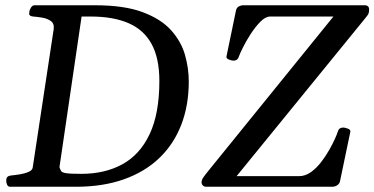

<svg xmlns="http://www.w3.org/2000/svg" viewBox="-20 -713 1429 733"><path d="M3.9 -24.9Q3.9 -41 21.5 -43Q37.6 -44.4 56.6 -47.6Q75.7 -50.8 89.8 -57.1Q104 -63.5 105 -74.2L185.1 -602.5Q187.5 -623.5 173.6 -633.1Q159.7 -642.6 140.4 -645.8Q121.1 -648.9 106.4 -649.9Q91.3 -651.4 91.3 -660.6Q91.3 -662.1 92.3 -668Q91.8 -673.3 97.7 -683.1Q103.5 -692.9 111.8 -692.9H342.8Q454.6 -692.9 524.9 -666.5Q595.2 -640.1 633.5 -597.2Q671.9 -554.2 686.3 -503.2Q700.7 -452.1 700.7 -402.3Q700.7 -310.5 671.9 -236.3Q643.1 -162.1 587.9 -109.4Q532.7 -56.6 452.6 -28.3Q372.6 0 270 0H18.1Q9.8 0 6.3 -9.8Q2.9 -19.5 3.9 -24.9ZM207 -74.7Q210 -65.4 213.4 -59.8Q216.8 -54.2 232.9 -51.8Q249 -49.3 290.5 -49.3Q380.9 -49.3 447.8 -86.2Q514.6 -123 551.5 -201.4Q588.4 -279.8 588.4 -403.8Q588.4 -490.7 558.8 -544.9Q529.3 -599.1 470.9 -624.5Q412.6 -649.9 325.7 -649.9H291.5ZM749.5 -16.6Q749.5 -24.9 754.6 -33.2Q759.8 -41.5 774.9 -60.1L1252.9 -649.9H1011.7Q993.7 -649.9 974.1 -630.1Q954.6 -610.4 936.8 -582.8Q918.9 -555.2 907 -530.8Q895 -506.3 892.1 -497.6Q889.2 -488.3 883.8 -484.9Q878.4 -481.4 870.6 -481.4Q865.2 -481.4 854 -485.6Q842.8 -489.7 844.7 -498L880.9 -672.9Q883.3 -684.1 891.8 -688.5Q900.4 -692.9 907.7 -692.9H1372.6Q1380.4 -692.9 1384.8 -688.7Q1389.2 -684.6 1389.2 -677.7Q1389.2 -667 1387 -661.4Q1384.8 -655.8 1376.5 -646L883.3 -40.5H1121.6Q1145 -40.5 1166.3 -55.4Q1187.5 -70.3 1205.3 -93.3Q1223.1 -116.2 1236.8 -140.4Q1250.5 -164.6 1259 -183.8Q1267.6 -203.1 1269.5 -210Q1272.5 -219.7 1277.8 -222.9Q1283.2 -226.1 1291 -226.1Q1296.4 -226.1 1307.9 -221.9Q1319.3 -217.8 1317.4 -209.5L1277.8 -20Q1275.9 -11.7 1267.6 -5.9Q1259.3 0 1247.6 0H766.1Q759.8 0 754.6 -4.9Q749.5 -9.8 749.5 -16.6Z"/></svg>

Font: Gelasio
Style: Italic
Weight: 400
Italic angle: -8.5°
Designer: Eben Sorkin
Foundry: Eben Sorkin
Version: Version 1.008